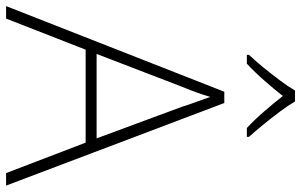

<svg xmlns="http://www.w3.org/2000/svg" viewBox="-199 -789 988 630"><g transform="rotate(90 295.0 -474.0)"><path d="M548 0 448 -261H143L41 0H0L281 -716H318L589 0ZM330 -578Q325 -595 316 -619.5Q307 -644 298 -670Q291 -646 282 -621.5Q273 -597 265 -578L157 -297H434ZM313 -948Q325 -927 345.5 -899.5Q366 -872 388.5 -844.5Q411 -817 429 -797V-790H400Q373 -815 345 -847.5Q317 -880 295 -908Q273 -880 244.5 -847.5Q216 -815 189 -790H160V-797Q179 -817 201.5 -844.5Q224 -872 244.5 -899.5Q265 -927 277 -948Z"/></g></svg>

Font: Noto Sans Devanagari ExtraLight
Style: Regular
Weight: 200
Designer: Jelle Bosma - Monotype Design Team
Foundry: Monotype Imaging Inc.
Version: Version 2.004; ttfautohint (v1.8.4.7-5d5b)